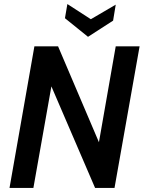

<svg xmlns="http://www.w3.org/2000/svg" viewBox="-20 -929 717 949"><path d="M150 -700H267L469 -226L552 -700H670L546 0H450L234 -502L145 0H27ZM301 -839 313 -909 429 -834 552 -906 539 -827 415 -747Z"/></svg>

Font: Cabin SemiBold
Style: Italic
Weight: 600
Italic angle: -7°
Designer: Pablo Impallari
Foundry: Pablo Impallari. http://www.impallari.com Igino Marini. http://www.ikern.com
Version: Version 2.200